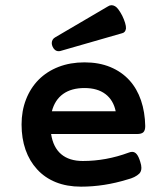

<svg xmlns="http://www.w3.org/2000/svg" viewBox="-20 -699 640 730"><path d="M390.6 -674.8Q397 -679.2 404.3 -679.2Q410.6 -679.2 417.5 -675.3Q429.2 -668.9 444.8 -639.2Q451.7 -625 455.6 -612.1Q459.5 -599.1 459 -590.8Q457 -575.7 444.8 -572.8L210.4 -505.4Q208 -504.4 202.6 -504.4Q194.8 -504.4 188.7 -509.5Q182.6 -514.6 179.2 -523.4Q176.8 -529.8 176.8 -535.2Q176.8 -542 180.2 -547.9Q183.6 -553.7 189.9 -557.1ZM174.3 -189.5Q182.1 -138.7 212.6 -112.8Q243.2 -86.9 294.9 -86.9Q383.3 -86.9 469.2 -118.7Q476.6 -121.6 482.4 -121.6Q492.7 -121.6 500 -112.5Q507.3 -103.5 513.2 -84Q517.6 -70.8 517.6 -61Q517.6 -47.4 509.8 -39.1Q494.1 -23.9 464.4 -16.6Q376 10.7 288.1 10.7Q234.4 10.7 192.1 -6.3Q149.9 -23.4 121.1 -55.2Q92.3 -86.4 77.1 -129.6Q62 -172.9 62 -225.6Q62 -277.3 78.9 -320.8Q95.7 -364.3 127 -396Q158.7 -427.7 202.9 -444.8Q247.1 -461.9 301.3 -461.9Q356.4 -461.9 399.4 -444.1Q442.4 -426.3 472.2 -393.6Q501 -361.8 516.1 -317.4Q531.2 -272.9 532.2 -219.7Q532.2 -203.1 525.1 -196.3Q518.1 -189.5 501.5 -189.5ZM419.9 -275.9Q411.1 -318.4 380.9 -341.3Q350.6 -364.3 301.3 -364.3Q251.5 -364.3 220 -341.8Q188.5 -319.3 177.2 -275.9Z"/></svg>

Font: Courier Prime SemiBold
Style: Regular
Weight: 600
Designer: Alan Dague-Greene
Foundry: Quote-Unquote Apps
Version: Version 1.202